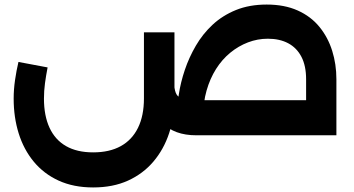

<svg xmlns="http://www.w3.org/2000/svg" viewBox="-20 -594 1554 843"><path d="M842 0Q745 0 694 -54Q643 -108 637 -211L745 -220Q747 -193 755.5 -179Q764 -165 785 -159.5Q806 -154 842 -154H1457V0ZM1324 0V-246Q1324 -305 1303.5 -344.5Q1283 -384 1245.5 -404Q1208 -424 1156 -424Q1111 -424 1069 -408Q1027 -392 991 -362.5Q955 -333 928.5 -291Q902 -249 887 -196.5Q872 -144 872 -83H757Q757 -126 765 -179Q773 -232 791.5 -287Q810 -342 840 -393.5Q870 -445 913.5 -485.5Q957 -526 1016 -550Q1075 -574 1151 -574Q1229 -574 1287 -548Q1345 -522 1382.5 -476Q1420 -430 1438.5 -371Q1457 -312 1457 -246V0ZM389 229Q303 229 237.5 199Q172 169 128 115.5Q84 62 62 -8.5Q40 -79 40 -161Q40 -201 46 -242.5Q52 -284 61 -322L189 -298Q182 -262 177.5 -228.5Q173 -195 173 -161Q173 -86 197.5 -33Q222 20 270 47.5Q318 75 389 75Q461 75 510.5 47.5Q560 20 586 -33Q612 -86 612 -162V-452H746V-162Q746 -80 722.5 -9Q699 62 653.5 115.5Q608 169 542 199Q476 229 389 229Z"/></svg>

Font: Alexandria SemiBold
Style: Regular
Weight: 600
Designer: Mohamed Gaber
Foundry: Kief Type Foundry
Version: Version 5.100